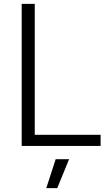

<svg xmlns="http://www.w3.org/2000/svg" viewBox="-20 -760 558 1000"><path d="M93 -740H161V-58H504V0H93ZM270 69H340L278 220H221Z"/></svg>

Font: EncodeSans
Style: Light
Weight: 300
Designer: Pablo Impallari, Andres Torresi
Foundry: Pablo Impallari, Andres Torresi
Version: Version 1.000; ttfautohint (v1.4.1)